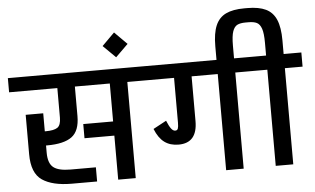

<svg xmlns="http://www.w3.org/2000/svg" viewBox="-69 -1039 1859 1134"><g transform="rotate(-5 860.0 -471.5)"><path d="M796 -654V-570H691V0H587V-261H410V-345H587V-570H380V-395Q380 -307 333 -272.5Q286 -238 186 -238H180V-195Q180 -133 210 -108.5Q240 -84 312 -84H462V0H312Q198 0 137 -41.5Q76 -83 76 -195V-429H180V-322H186Q234 -322 255 -336Q276 -350 276 -395V-570H-10V-654Z M564 -794 638 -868 712 -794 638 -721Z M1436 -570H1331V0H1227V-570H1072V-305Q1072 -175 961 -175Q911 -175 877 -200Q843 -225 821 -280L899 -322Q912 -290 923.5 -274.5Q935 -259 948 -259Q960 -259 964 -269.5Q968 -280 968 -305V-570H776V-654H1436Z M1730 -570H1625V0H1521V-570H1416V-654H1521V-730Q1521 -786 1511.5 -813.5Q1502 -841 1484 -850Q1466 -859 1435 -859H1417Q1386 -859 1368 -850Q1350 -841 1340.5 -813.5Q1331 -786 1331 -730V-608H1227V-735Q1227 -812 1246.5 -857.5Q1266 -903 1307.5 -923Q1349 -943 1417 -943H1435Q1503 -943 1544.5 -923Q1586 -903 1605.5 -857.5Q1625 -812 1625 -735V-654H1730Z"/></g></svg>

Font: Biryani SemiBold
Style: Regular
Weight: 600
Designer: Dan Reynolds and Mathieu Réguer
Foundry: Dan Reynolds and Mathieu Réguer
Version: Version 1.004; ttfautohint (v1.1) -l 5 -r 5 -G 72 -x 0 -D la